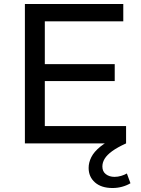

<svg xmlns="http://www.w3.org/2000/svg" viewBox="-20 -720 710 964"><path d="M196 -398H556V-313H196ZM205 -87H613V0H105V-700H599V-613H205ZM545 224Q489 224 457 196Q425 168 425 123Q425 96 438.5 69Q452 42 484 16Q516 -10 568 -32L613 0Q569 20 543 39Q517 58 505.5 77Q494 96 494 116Q494 141 511.5 154.5Q529 168 555 168Q572 168 588.5 163Q605 158 617 151L635 200Q617 211 593.5 217.5Q570 224 545 224Z"/></svg>

Font: MOST Montserrat Medium
Style: Regular
Weight: 500
Designer: Julieta Ulanovsky
Foundry: Julieta Ulanovsky
Version: Version 8.000;March 11, 2024;FontCreator 15.0.0.2926 64-bit